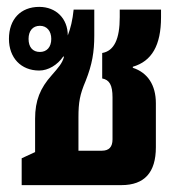

<svg xmlns="http://www.w3.org/2000/svg" viewBox="-20 -538 524 558"><path d="M43 0H333C400 0 433 -37 433 -110V-238C433 -291 409 -327 366 -341V-344C421 -360 448 -406 448 -488V-510H328V-488C328 -425 312 -390 277 -384V-310C298 -306 307 -291 307 -255V-133C307 -111 297 -100 276 -100H208V-197C208 -241 212 -263 229 -303C248 -351 254 -387 254 -435V-510H194C191 -480 185 -455 177 -435C177 -484 143 -518 94 -518C40 -518 6 -482 6 -425C6 -370 41 -333 94 -333C120 -333 147 -349 164 -374L166 -373C161 -354 150 -342 130 -319C97 -282 82 -246 82 -193V-96L43 -78ZM96 -387C75 -387 63 -401 63 -425C63 -448 75 -463 96 -463C116 -463 129 -448 129 -425C129 -401 116 -387 96 -387Z"/></svg>

Font: Noto Sans Thai Looped UI Narrow
Style: Bold
Weight: 700
Width: 4
Designer: Cadson Demak Team
Foundry: Cadson Demak Co., Ltd.
Version: Version 1.000